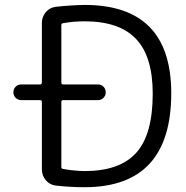

<svg xmlns="http://www.w3.org/2000/svg" viewBox="-20 -783 765 790"><path d="M67.4 -371.1Q53.7 -371.1 44.4 -380.4Q35.2 -389.6 35.2 -403.3Q35.2 -417 44.4 -426.3Q53.7 -435.5 67.4 -435.5H144.5Q152.3 -435.5 152.3 -443.4V-688.5Q152.3 -713.9 168.5 -732.9Q184.6 -752 209 -754.9Q269.5 -761.7 328.1 -762.7Q684.6 -762.7 684.6 -399.4Q684.6 -12.7 328.1 -12.7Q268.6 -12.7 209 -19.5Q184.6 -22.5 168.5 -41.5Q152.3 -60.5 152.3 -85.9V-363.3Q152.3 -371.1 144.5 -371.1ZM232.4 -443.4Q232.4 -435.5 240.2 -435.5H382.8Q396.5 -435.5 405.8 -426.3Q415 -417 415 -403.3Q415 -389.6 405.8 -380.4Q396.5 -371.1 382.8 -371.1H240.2Q232.4 -371.1 232.4 -363.3V-95.7Q232.4 -88.9 239.3 -87.9Q281.2 -80.1 328.1 -79.1Q472.7 -79.1 540.5 -154.3Q608.4 -229.5 608.4 -397.5Q608.4 -550.8 539.6 -623Q470.7 -695.3 328.1 -695.3Q281.2 -695.3 239.3 -687.5Q232.4 -686.5 232.4 -679.7Z"/></svg>

Font: Gen Jyuu Gothic P Normal
Style: Regular
Weight: 300
Designer: [Source Han Sans]
Ryoko NISHIZUKA  (kana & ideographs); Paul D. Hunt (Latin, Greek & Cyrillic); Wenlong ZHANG  (bopomofo
Version: Version 1.002.20150607